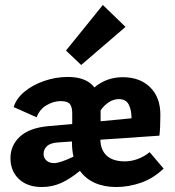

<svg xmlns="http://www.w3.org/2000/svg" viewBox="-20 -743 701 771"><path d="M637 -66Q595 -26 545.5 -9Q496 8 447 8Q398 8 361 -8.5Q324 -25 301 -57Q261 -24 225 -8Q189 8 148 8Q90 8 56 -24Q22 -56 22 -108Q22 -158 58.5 -193Q95 -228 169 -236L270 -245V-282Q271 -311 261.5 -324Q252 -337 224 -337Q195 -337 167 -320.5Q139 -304 127 -272L35 -313Q45 -347 78 -374.5Q111 -402 157.5 -418Q204 -434 252 -434Q327 -434 359 -392Q408 -433 473 -433Q542 -433 583 -392.5Q624 -352 624 -282Q624 -227 620 -198H617L383 -182Q384 -140 409 -117.5Q434 -95 482 -95Q507 -95 533 -104.5Q559 -114 581 -132ZM384 -256 508 -268V-272Q508 -301 497 -323Q486 -345 457 -345Q436 -345 417 -332.5Q398 -320 384 -300ZM275 -114Q269 -140 269 -171V-175L213 -171Q182 -169 168.5 -156Q155 -143 155 -125Q155 -109 166.5 -98.5Q178 -88 197 -88Q221 -88 275 -114ZM245 -540 393 -723 484 -635 306 -482Z"/></svg>

Font: Ysabeau Ultrabold
Style: Regular
Weight: 800
Designer: Christian Thalmann (Catharsis Fonts)
Version: Version 0.003